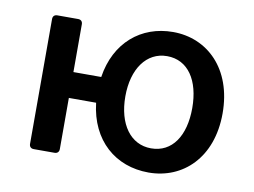

<svg xmlns="http://www.w3.org/2000/svg" viewBox="-60 -563 870 657"><g transform="rotate(10 375.0 -234.0)"><path d="M492.2 -477.5C380.9 -477.5 294.9 -405.3 276.4 -283.2H179.7V-449.2C179.7 -459 173.8 -464.8 164.1 -464.8H91.8C82 -464.8 76.2 -459 76.2 -449.2V-15.6C76.2 -5.9 82 0 91.8 0H164.1C173.8 0 179.7 -5.9 179.7 -15.6V-193.4H274.4C289.1 -64.5 377 10.7 492.2 10.7C611.3 10.7 707 -78.1 707 -232.4C707 -387.7 611.3 -477.5 492.2 -477.5ZM486.3 -72.3C415 -72.3 369.1 -135.7 369.1 -232.4C369.1 -328.1 415 -392.6 486.3 -392.6C559.6 -392.6 601.6 -328.1 601.6 -232.4C601.6 -135.7 559.6 -72.3 486.3 -72.3Z"/></g></svg>

Font: Ed Sans Neue Medium
Style: Regular
Weight: 500
Designer: Stephen Hutchings
Version: Version 1.004;PS 001.004;hotconv 1.0.88;makeotf.lib2.5.64775